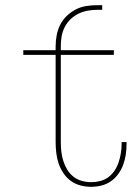

<svg xmlns="http://www.w3.org/2000/svg" viewBox="-20 -714 540 742"><path d="M332 8Q311 8 290.5 2.5Q270 -3 253.5 -15Q237 -27 225 -45Q213 -63 206.5 -82.5Q200 -102 197.5 -123Q195 -144 195 -165V-502H70V-520H195V-535Q195 -556 199 -577.5Q203 -599 212.5 -618Q222 -637 237.5 -652Q253 -667 272 -677Q291 -687 312 -690.5Q333 -694 355 -694H375V-676H355Q336 -676 317.5 -672.5Q299 -669 282 -660.5Q265 -652 251.5 -638.5Q238 -625 229.5 -608Q221 -591 218 -572.5Q215 -554 215 -535V-520H420V-502H215V-165Q215 -147 217 -128.5Q219 -110 224.5 -92.5Q230 -75 239.5 -59Q249 -43 263.5 -31.5Q278 -20 296 -15Q314 -10 332 -10Q350 -10 367.5 -14.5Q385 -19 399 -29.5Q413 -40 423 -55Q433 -70 438.5 -87Q444 -104 447 -121.5Q450 -139 450 -157V-165H469V-156Q469 -136 466 -116Q463 -96 456 -77Q449 -58 437 -41.5Q425 -25 408.5 -13.5Q392 -2 372 3Q352 8 332 8Z"/></svg>

Font: Iosevka Curly Thin
Style: Regular
Weight: 100
Monospace: yes
Designer: Belleve Invis
Foundry: Belleve Invis
Version: Version 22.1.2; ttfautohint (v1.8.4)